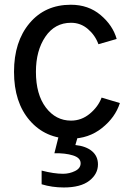

<svg xmlns="http://www.w3.org/2000/svg" viewBox="-20 -576 555 822"><path d="M40 -268.6Q40 -397.5 106.4 -476.6Q172.9 -555.7 283.2 -555.7Q358.4 -555.7 410.6 -511.7Q462.9 -467.8 479.5 -409.2L401.4 -386.7Q387.7 -424.8 356.4 -451.7Q325.2 -478.5 284.2 -478.5Q214.8 -478.5 174.3 -418.9Q133.8 -359.4 133.8 -268.6Q133.8 -171.9 176.3 -115.7Q218.8 -59.6 284.2 -59.6Q329.1 -59.6 364.7 -89.4Q400.4 -119.1 415 -158.2L493.2 -134.8Q473.6 -73.2 416.5 -27.8Q359.4 17.6 283.2 17.6Q174.8 17.6 107.4 -60.1Q40 -137.7 40 -268.6ZM158.2 154.3Q210.9 168 250 168Q277.3 168 301.3 156.2Q325.2 144.5 325.2 123Q325.2 99.6 292.5 89.4Q259.8 79.1 212.9 80.1L235.4 -9.8H318.4L302.7 44.9Q348.6 49.8 374 71.3Q399.4 92.8 399.4 127.9Q399.4 168.9 362.3 197.8Q325.2 226.6 252.9 226.6Q203.1 226.6 158.2 212.9Z"/></svg>

Font: Gothic A1 Medium
Style: Regular
Weight: 500
Designer: HanYang I&C Co.,Ltd.
Foundry: HanYang I&C Co.,Ltd.
Version: Version 2.50